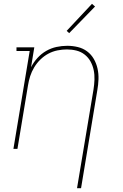

<svg xmlns="http://www.w3.org/2000/svg" viewBox="-20 -777 640 1002"><path d="M382 205 468 -310Q472 -335 473 -361Q474 -387 469 -411Q464 -435 452.5 -456Q441 -477 422 -492Q403 -507 379 -513Q355 -519 329 -519Q305 -519 280 -514Q255 -509 232.5 -497Q210 -485 191 -466.5Q172 -448 158.5 -425.5Q145 -403 137.5 -379.5Q130 -356 126 -331L71 0H50L135 -511H66V-530H159L142 -426Q155 -452 175.5 -474.5Q196 -497 221.5 -511.5Q247 -526 275 -532Q303 -538 331 -538Q359 -538 386 -531.5Q413 -525 434.5 -509Q456 -493 469.5 -469.5Q483 -446 489 -419Q495 -392 494 -363.5Q493 -335 488 -307L403 205ZM341 -604 328 -616 460 -757 476 -743Z"/></svg>

Font: Iosevka Curly Slab ThExObl
Style: Regular
Weight: 100
Width: 7
Italic angle: -9°
Monospace: yes
Designer: Belleve Invis
Foundry: Belleve Invis
Version: Version 11.1.0; ttfautohint (v1.8.3)